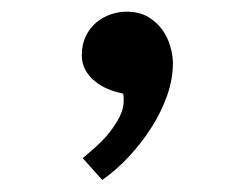

<svg xmlns="http://www.w3.org/2000/svg" viewBox="-20 -503 423 322"><path d="M270 -397.5Q270 -370.6 260.3 -342.8Q250.5 -314.9 234.1 -289.3Q217.8 -263.7 196.5 -240.7Q175.3 -217.8 151.4 -201.2L118.7 -237.8Q129.4 -246.6 141.6 -257.6Q153.8 -268.6 163.8 -281.2Q173.8 -293.9 180.7 -307.4Q187.5 -320.8 187.5 -334.5Q187.5 -337.9 187.3 -342.3Q187 -346.7 183.6 -346.7Q171.9 -349.1 160.4 -354Q148.9 -358.9 139.2 -366.7Q129.4 -374.5 123.3 -385.5Q117.2 -396.5 117.2 -410.2Q117.2 -428.7 124 -442.6Q130.9 -456.5 141.8 -465.6Q152.8 -474.6 166 -479Q179.2 -483.4 191.9 -483.4Q213.9 -483.4 228.8 -474.4Q243.7 -465.3 252.7 -452.4Q261.7 -439.5 265.9 -424.3Q270 -409.2 270 -397.5Z"/></svg>

Font: Accordance
Style: Bold-Italic
Weight: 700
Italic angle: -11°
Version: Version 1.2 (build January 31, 2020) Miklal Software Solutio